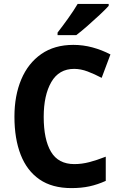

<svg xmlns="http://www.w3.org/2000/svg" viewBox="-20 -954 619 984"><path d="M360 -601Q282 -601 243 -533.5Q204 -466 204 -355Q204 -239 241.5 -176Q279 -113 361 -113Q399 -113 437.5 -123Q476 -133 522 -151V-27Q480 -8 438.5 1Q397 10 346 10Q247 10 182.5 -34.5Q118 -79 86 -161Q54 -243 54 -356Q54 -464 89 -547Q124 -630 191.5 -677Q259 -724 356 -724Q406 -724 454 -711Q502 -698 546 -675L501 -555Q465 -574 429.5 -587.5Q394 -601 360 -601ZM537 -924Q521 -906 491 -878Q461 -850 428.5 -821.5Q396 -793 371 -774H275V-787Q300 -819 329 -859.5Q358 -900 378 -934H537Z"/></svg>

Font: Noto Sans Gurmukhi UI SemiCondensed
Style: Bold
Weight: 700
Width: 4
Designer: Jelle Bosma - Monotype Design Team
Foundry: Monotype Imaging Inc.
Version: Version 2.004; ttfautohint (v1.8.4.7-5d5b)